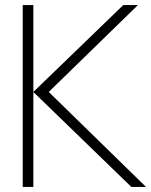

<svg xmlns="http://www.w3.org/2000/svg" viewBox="-20 -740 598 760"><path d="M112 -376 500 0H558L173 -376L526 -720H468ZM70 0H112V-720H70Z"/></svg>

Font: Vela Sans GX ExtLt
Style: Regular
Weight: 200
Designer: Principal design: Mikhail Sharanda - project Manrope.
Design modification: Ravid Balaliev
Foundry: Mikhail Sharanda
Version: Version 1.001